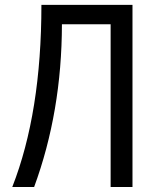

<svg xmlns="http://www.w3.org/2000/svg" viewBox="-20 -752 626 772"><path d="M29.3 0Q146.5 -298.8 146.5 -732.4H512.7V0H424.8V-654.3H229Q228.5 -302.7 117.2 0Z"/></svg>

Font: Consola Mono
Style: Book
Weight: 400
Monospace: yes
Designer: Wojciech Kalinowski "wmk69" (wmk69@o2.pl)
Foundry: Wojciech Kalinowski "wmk69" (wmk69@o2.pl)
Version: Version 2.1.0